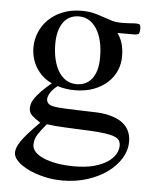

<svg xmlns="http://www.w3.org/2000/svg" viewBox="-50 -502 600 761"><g transform="rotate(5 250.0 -121.5)"><path d="M481.9 -407.7Q481.9 -405.3 481 -398.7Q480 -392.1 477.5 -388.7Q475.1 -386.7 470.9 -386Q466.8 -385.3 461.9 -384.8Q456.5 -384.3 450.2 -384.8H393.1Q405.8 -367.7 412.6 -345.5Q419.4 -323.2 419.4 -295.4Q419.9 -264.6 408.2 -237.3Q396.5 -210 373.8 -189.2Q351.1 -168.5 318.4 -156.2Q285.6 -144 243.7 -144Q226.6 -144 209.5 -146.5Q192.4 -148.9 175.3 -154.3Q165.5 -147 156.7 -137.2Q147.9 -127.4 143.1 -117.4Q138.2 -107.4 138.4 -97.9Q138.7 -88.4 146 -81.5Q148.9 -78.6 153.1 -76.7Q157.2 -74.7 164.6 -73Q171.9 -71.3 183.6 -70.1Q195.3 -68.8 213.6 -68.1Q231.9 -67.4 258.1 -66.4Q284.2 -65.4 320.3 -64.5Q329.1 -64.5 344 -63.7Q358.9 -63 376.5 -59.8Q394 -56.6 411.6 -50Q429.2 -43.5 443.8 -32Q458.5 -20.5 467.5 -2.4Q476.6 15.6 476.6 41.5Q476.6 75.2 457.5 106.7Q438.5 138.2 404.8 162.8Q371.1 187.5 325.4 202.1Q279.8 216.8 226.1 216.8Q189 216.8 153.6 208.5Q118.2 200.2 90.8 187Q63.5 173.8 46.6 157Q29.8 140.1 29.8 123Q29.8 113.3 33.9 102.1Q38.1 90.8 48.1 76.2Q58.1 61.5 75.4 42Q92.8 22.5 119.1 -3.9Q96.7 -18.1 85 -29.3Q73.2 -40.5 73.2 -57.6Q73.2 -66.4 75.9 -75.9Q78.6 -85.4 86.9 -97.7Q95.2 -109.9 110.6 -126Q126 -142.1 151.4 -163.6Q129.9 -172.9 114 -187.7Q98.1 -202.6 87.4 -220.5Q76.7 -238.3 71.5 -258.5Q66.4 -278.8 66.4 -299.3Q66.4 -330.6 78.6 -359.6Q90.8 -388.7 113.5 -410.9Q136.2 -433.1 169.4 -446.5Q202.6 -460 244.1 -460Q272.9 -460 293.5 -454.6Q314 -449.2 331.3 -443.1Q348.6 -437 366.2 -431.6Q383.8 -426.3 406.7 -426.3Q421.9 -426.3 431.9 -427Q441.9 -427.7 449.2 -428.2Q456.5 -428.7 462.4 -428.7Q468.8 -428.7 475.6 -427.2Q481.9 -425.8 481.9 -407.7ZM333 -282.7Q333 -317.4 326.4 -345.7Q319.8 -374 307.1 -394.3Q294.4 -414.6 276.6 -425.8Q258.8 -437 235.8 -437Q218.3 -437 202.9 -430.4Q187.5 -423.8 176 -409.4Q164.6 -395 158 -373Q151.4 -351.1 151.4 -320.3Q151.4 -287.1 158 -259.3Q164.6 -231.4 177 -211.2Q189.5 -190.9 207.5 -179.7Q225.6 -168.5 249 -168.5Q266.6 -168.5 282 -175Q297.4 -181.6 308.8 -195.6Q320.3 -209.5 326.7 -231Q333 -252.4 333 -282.7ZM440.9 59.6Q440.9 47.9 435.8 39.3Q430.7 30.8 416.7 25.1Q402.8 19.5 378.7 16.1Q354.5 12.7 315.9 10.7Q260.7 8.3 218.3 6.3Q175.8 4.4 146 0Q125 24.4 112.5 43.7Q100.1 63 100.1 85.4Q100.1 101.1 112.3 114Q124.5 127 147 136.5Q169.4 146 200.4 151.4Q231.4 156.7 269 156.7Q313 156.7 345.2 148.2Q377.4 139.6 398.7 125.7Q419.9 111.8 430.4 94.5Q440.9 77.1 440.9 59.6Z"/></g></svg>

Font: Campania
Style: Regular
Weight: 400
Version: Version 2.009